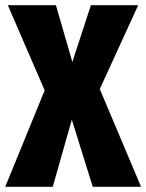

<svg xmlns="http://www.w3.org/2000/svg" viewBox="-29 -715 560 735"><path d="M511 0H326L246 -257L173 0H-9L142 -369L1 -695H185L248 -478L319 -695H500L353 -374Z"/></svg>

Font: Fira Sans Compressed ExtraBold
Style: Regular
Weight: 800
Width: 1
Designer: bBox Type GmbH & Carrois Corporate GbR & Edenspiekermann AG
Foundry: bBox Type GmbH & Carrois Corporate GbR & Edenspiekermann AG
Version: Version 4.301